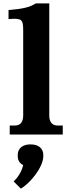

<svg xmlns="http://www.w3.org/2000/svg" viewBox="-20 -789 418 1126"><path d="M269 -111V-769H190C154 -747 122 -738 30 -730V-677C106 -683 116 -678 116 -611V-111C116 -74 99 -53 69 -53H37V0H348V-53H316C286 -53 269 -74 269 -111ZM60 275 102 317C152 290 234 194 234 126V120C234 78 201 58 162 58H156C117 58 84 78 84 120V126C84 153 97 170 116 179C108 216 85 252 60 275Z"/></svg>

Font: LT Superior Serif ExtraBold
Style: Regular
Weight: 800
Designer: Daniel Lyons
Foundry: LyonsType
Version: Version 2.120;FEAKit 1.0